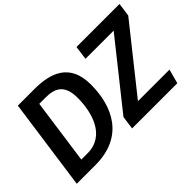

<svg xmlns="http://www.w3.org/2000/svg" viewBox="-102 -1030 1369 1369"><g transform="rotate(-45 582.5 -345.5)"><path d="M307 -691H140L43 0H231C516 0 615 -206 615 -429C615 -644 467 -691 307 -691ZM601 0H1057L1086 -108H768L1151 -589L1165 -691H731L717 -586H1001L615 -101ZM318 -592C406 -592 481 -568 481 -430C481 -282 430 -99 250 -99H188L257 -592Z"/></g></svg>

Font: Fira Sans Medium
Style: Italic
Weight: 500
Italic angle: -8°
Designer: bBox Type GmbH & Carrois Corporate GbR & Edenspiekermann AG
Foundry: bBox Type GmbH & Carrois Corporate GbR & Edenspiekermann AG
Version: Version 4.301;PS 004.301;hotconv 1.0.88;makeotf.lib2.5.64775